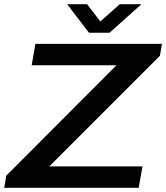

<svg xmlns="http://www.w3.org/2000/svg" viewBox="-28 -895 792 915"><path d="M-8 0 2 -58 527 -584H123L141 -686H744L734 -629L207 -102H651L633 0ZM646 -875 494 -739H396L292 -875H387L472 -764L419 -765L543 -875Z"/></svg>

Font: Archivo SemiExpanded Medium
Style: Italic
Weight: 500
Width: 6
Italic angle: -10°
Designer: Hector Gatti
Foundry: Omnibus-Type
Version: Version 2.001